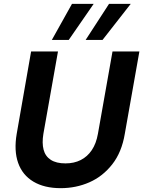

<svg xmlns="http://www.w3.org/2000/svg" viewBox="-20 -968 746 1000"><path d="M296 12Q211 12 154 -22Q97 -56 74.5 -119.5Q52 -183 67 -271L142 -700H282L206 -271Q198 -223 207 -188.5Q216 -154 244.5 -135.5Q273 -117 321 -117Q366 -117 400.5 -134.5Q435 -152 458 -186Q481 -220 490 -271L566 -700H706L630 -271Q614 -175 564.5 -112Q515 -49 445.5 -18.5Q376 12 296 12ZM426 -760 548 -948H661L514 -760ZM250 -760 355 -948H468L338 -760Z"/></svg>

Font: DM Sans 20pt ExtraBold
Style: Italic
Weight: 800
Italic angle: -10°
Version: Version 4.004;gftools[0.9.30]